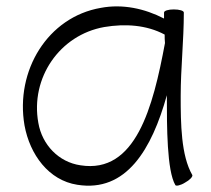

<svg xmlns="http://www.w3.org/2000/svg" viewBox="-20 -573 672 611"><path d="M592 -16C556 -78 555 -180 555 -267C555 -356 565 -444 565 -533C565 -539 551 -543 533 -543C516 -543 502 -539 502 -533C502 -527 502 -520 502 -514C440 -546 370 -561 301 -548C132 -519 28 -348 58 -174C75 -81 135 1 226 15C382 40 463 -98 511 -270C511 -269 511 -268 511 -267C511 -170 511 -30 538 16C540 20 555 17 569 8C584 0 594 -11 592 -16ZM236 -47C167 -57 114 -112 102 -182C76 -325 170 -462 312 -487C378 -498 446 -494 504 -463C504 -454 504 -445 505 -436C467 -232 412 -19 236 -47Z"/></svg>

Font: Nupuram ExtraLight
Style: Regular
Weight: 200
Designer: Santhosh Thottingal (santhosh.thottingal@gmail.com)
Foundry: SMC
Version: Version 1.000